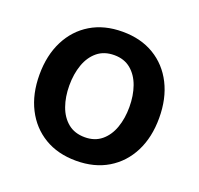

<svg xmlns="http://www.w3.org/2000/svg" viewBox="-104 -666 815 788"><g transform="rotate(20 304.0 -271.5)"><path d="M304 10.7Q224.1 10.7 165.5 -24.5Q106.9 -59.7 74.8 -122.9Q42.6 -186.1 42.6 -270.6Q42.6 -355.1 74.8 -418.7Q106.9 -482.2 165.5 -517.4Q224.1 -552.6 304 -552.6Q383.9 -552.6 442.5 -517.4Q501.1 -482.2 533.2 -418.7Q565.3 -355.1 565.3 -270.6Q565.3 -186.1 533.2 -122.9Q501.1 -59.7 442.5 -24.5Q383.9 10.7 304 10.7ZM304.7 -92.3Q348 -92.3 377.1 -116.3Q406.2 -140.3 420.6 -180.8Q435 -221.2 435 -271Q435 -321 420.6 -361.7Q406.2 -402.3 377.1 -426.5Q348 -450.6 304.7 -450.6Q260.3 -450.6 231 -426.5Q201.7 -402.3 187.3 -361.7Q172.9 -321 172.9 -271Q172.9 -221.2 187.3 -180.8Q201.7 -140.3 231 -116.3Q260.3 -92.3 304.7 -92.3Z"/></g></svg>

Font: InterMG SemiBold
Style: Regular
Weight: 600
Designer: Rasmus Andersson
Foundry: rsms
Version: Version 3.019;December 26, 2023;FontCreator 15.0.0.2955 64-b